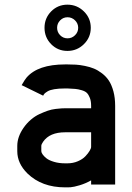

<svg xmlns="http://www.w3.org/2000/svg" viewBox="-20 -787 565 819"><path d="M267.6 -90.3Q291.5 -90.3 312 -99.1Q332.5 -107.9 344.2 -120.4Q356 -132.8 362.3 -143.6Q368.7 -154.3 368.7 -160.6V-222.7H257.8Q191.9 -222.7 164.1 -182.6Q156.2 -171.4 156.2 -164.6V-142.1Q156.2 -136.7 161.6 -128.7Q167 -120.6 178 -111.8Q189 -103 210.2 -96.7Q231.4 -90.3 257.8 -90.3ZM72.3 -423.8Q86.4 -448.2 93.3 -456.1Q141.6 -512.2 257.8 -512.2H267.6Q287.6 -512.2 303.7 -511.2Q319.8 -510.3 341.8 -505.9Q363.8 -501.5 380.9 -494.4Q397.9 -487.3 415.5 -473.9Q433.1 -460.4 444.8 -442.4Q456.5 -424.3 463.9 -397Q471.2 -369.6 471.2 -335.4V0H368.7V-17.6Q345.2 -4.4 320.1 3.2Q294.9 10.7 281.2 11.7L267.6 12.2H257.8Q158.2 12.2 97.2 -46.9Q53.7 -89.8 53.7 -142.1V-164.6Q53.7 -203.1 80.1 -241.2Q93.8 -261.2 111.8 -276.6Q129.9 -292 148.7 -300.5Q167.5 -309.1 183.6 -314.7Q199.7 -320.3 217 -322.3Q234.4 -324.2 241.9 -324.7Q249.5 -325.2 257.8 -325.2H368.7V-335.4Q368.7 -355.5 363.3 -369.4Q357.9 -383.3 350.6 -390.6Q343.3 -397.9 328.1 -402.3Q313 -406.7 301.3 -407.7Q289.6 -408.7 267.6 -409.7H257.8Q230.5 -409.7 211.7 -406.5Q192.9 -403.3 183.3 -397.5Q173.8 -391.6 170.4 -388.2Q167 -384.8 164.1 -378.9ZM198.2 -598.6Q169.9 -627.4 169.9 -668.5Q169.9 -709.5 198.2 -738.3Q226.6 -767.1 267.6 -767.1Q308.6 -767.1 337.9 -738.3Q367.2 -709.5 367.2 -668.5Q367.2 -627.4 337.9 -598.6Q308.6 -569.8 267.6 -569.8Q226.6 -569.8 198.2 -598.6ZM236.6 -700.2Q223.6 -687 223.6 -668.5Q223.6 -649.9 236.6 -636.7Q249.5 -623.5 268.1 -623.5Q286.6 -623.5 300 -636.7Q313.5 -649.9 313.5 -668.5Q313.5 -687 300 -700.2Q286.6 -713.4 268.1 -713.4Q249.5 -713.4 236.6 -700.2Z"/></svg>

Font: Anka/Coder Condensed
Style: Bold
Weight: 700
Width: 4
Monospace: yes
Version: Version 001.100